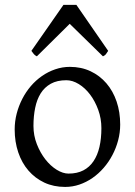

<svg xmlns="http://www.w3.org/2000/svg" viewBox="-20 -738 543 773"><path d="M388.2 -222.2Q388.2 -260.7 375.5 -295.7Q362.8 -330.6 342.8 -357.2Q322.8 -383.8 297.4 -399.4Q272 -415 247.1 -415Q210 -415 184.6 -400.9Q159.2 -386.7 143.8 -362.1Q128.4 -337.4 121.6 -303.7Q114.7 -270 114.7 -231Q114.7 -192.4 128.4 -157.5Q142.1 -122.6 162.8 -96.2Q183.6 -69.8 208.5 -54.4Q233.4 -39.1 255.9 -39.1Q290.5 -39.1 315.4 -52Q340.3 -64.9 356.4 -88.9Q372.6 -112.8 380.4 -146.5Q388.2 -180.2 388.2 -222.2ZM463.9 -236.8Q463.9 -204.1 455.6 -172.9Q447.3 -141.6 432.6 -113.8Q418 -85.9 397.5 -62.3Q377 -38.6 352.3 -21.5Q327.6 -4.4 299.8 5.1Q272 14.6 242.2 14.6Q195.8 14.6 158.4 -2.9Q121.1 -20.5 94.5 -51.3Q67.9 -82 53.5 -124.5Q39.1 -167 39.1 -216.8Q39.1 -249 47.1 -280.3Q55.2 -311.5 69.6 -339.6Q84 -367.7 104.2 -391.4Q124.5 -415 149.2 -432.1Q173.8 -449.2 202.4 -459Q231 -468.8 261.2 -468.8Q307.1 -468.8 344.5 -451.2Q381.8 -433.6 408.4 -402.6Q435.1 -371.6 449.5 -329.1Q463.9 -286.6 463.9 -236.8ZM415.5 -533.2Q409.7 -523.9 406.2 -519.5Q402.8 -515.1 394.5 -511.2L260.7 -642.1L128.4 -511.2Q124.5 -513.2 121.8 -515.1Q119.1 -517.1 116.9 -519.5Q114.7 -522 112.3 -525.4Q109.9 -528.8 106.4 -533.2L235.4 -718.3H287.6Z"/></svg>

Font: Noto Serif Devanagari
Style: Bold
Weight: 700
Designer: Monotype Design Team
Foundry: Monotype Imaging Inc.
Version: Version 1.01